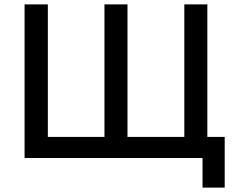

<svg xmlns="http://www.w3.org/2000/svg" viewBox="-20 -720 1062 875"><path d="M903 135H1004V-96H925V-700H820V-96H561V-700H456V-96H198V-700H92V0H903Z"/></svg>

Font: Fixel Display Medium
Style: Regular
Weight: 500
Designer: AlfaBravo + MacPaw
Foundry: Kyrylo Tkachov, Marchela Mozhyna, Serhii Makarenko, Maria Weinstein, Zakhar Kryvoshyya
Version: Version 1.211